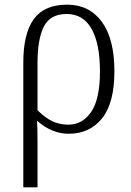

<svg xmlns="http://www.w3.org/2000/svg" viewBox="-20 -564 562 824"><path d="M80 -295Q80 -420 125 -482Q170 -544 268 -544Q363 -544 417 -470.5Q471 -397 471 -258Q471 -122 418 -56Q365 10 275 10Q202 10 139 -46Q141 -10 141 49V240H80ZM409 -257Q409 -376 373 -440Q337 -504 266 -504Q196 -504 168.5 -450.5Q141 -397 141 -293V-91Q173 -59 204 -44Q235 -29 274 -29Q334 -29 371.5 -84Q409 -139 409 -257Z"/></svg>

Font: Noto Serif NarrowLight
Style: Regular
Weight: 300
Width: 4
Designer: Monotype Design Team
Foundry: Monotype Imaging Inc.
Version: Version 1.001